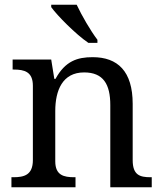

<svg xmlns="http://www.w3.org/2000/svg" viewBox="-20 -786 685 806"><path d="M351 -606H389V-619C360 -657 323 -721 302 -766H195V-756C220 -721 298 -642 351 -606ZM28 0H297V-42H292C248 -42 212 -50 212 -109V-320C212 -406 242 -482 333 -482C414 -482 443 -432 443 -345V0H617V-42H612C567 -42 537 -51 537 -114V-350C537 -487 474 -546 369 -546C305 -546 254 -530 213 -455H208L195 -536H33V-494H38C82 -494 118 -485 118 -426V-114C118 -51 81 -42 36 -42H28Z"/></svg>

Font: Noto Serif
Style: Regular
Weight: 400
Designer: Monotype Design Team
Foundry: Monotype Imaging Inc.
Version: Version 2.015